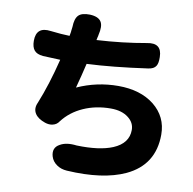

<svg xmlns="http://www.w3.org/2000/svg" viewBox="-90 -887 1033 1029"><g transform="rotate(10 426.5 -372.5)"><path d="M340 49Q308 47 285 31Q260 14 252 -13Q239 -59 278 -80Q312 -100 368 -93Q492 -89 564 -119Q645 -153 645 -226Q645 -265 612 -291Q576 -320 515 -320Q434 -320 366.5 -290Q299 -260 257 -205Q245 -186 223 -181Q203 -176 180 -184Q140 -198 125 -222Q108 -249 124 -283Q167 -389 202 -530Q138 -532 107 -534Q74 -537 59.5 -554.5Q45 -572 45 -606Q45 -684 125 -673Q185 -666 229 -665Q231 -673 233 -688V-691Q235 -703 236 -715Q237 -760 255 -778.5Q273 -797 317 -796Q364 -794 379 -769Q393 -746 381 -697Q381 -695 380 -690.5Q379 -686 378 -683L375 -668Q516 -676 644 -699Q724 -715 725 -637Q726 -603 716 -588Q705 -570 674 -566Q483 -539 345 -533Q330 -468 311 -398Q417 -446 534 -446Q654 -446 729 -387Q805 -326 805 -229Q805 -64 658 5Q537 61 340 49Z"/></g></svg>

Font: GenSenRounded TW H
Style: Regular
Weight: 900
Version: Version 1.501;PS 1;hotconv 16.6.51;makeotf.lib2.5.65220